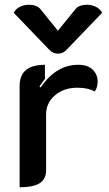

<svg xmlns="http://www.w3.org/2000/svg" viewBox="-20 -783 463 812"><path d="M175 -300V-63Q175 -25 147.5 -8Q120 9 63 9V-420Q63 -509 170 -509V-449Q156 -433 147 -417L152 -413Q217 -509 311 -509Q351 -509 372 -488.5Q393 -468 393 -437Q393 -414 381 -396Q352 -412 307 -412Q249 -412 212 -379.5Q175 -347 175 -300ZM298 -743Q305 -753 318.5 -758Q332 -763 347 -763Q367 -763 385 -754.5Q403 -746 412 -729L263 -574Q247 -556 225 -556Q203 -556 187 -574L38 -729Q47 -746 65 -754.5Q83 -763 103 -763Q118 -763 131.5 -758Q145 -753 152 -743L225 -653Z"/></svg>

Font: K2D SemiBold
Style: Regular
Weight: 600
Designer: Katatrad Aksorn Co.,Ltd.
Foundry: Cadson Demak Co.,Ltd.
Version: Version 1.000; ttfautohint (v1.6)